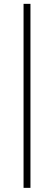

<svg xmlns="http://www.w3.org/2000/svg" viewBox="-20 -730 274 974"><path d="M134.5 223H99.5V-710.5H134.5Z"/></svg>

Font: Anek Gurmukhi ExtraLight
Style: Regular
Weight: 250
Designer: Sarang Kulkarni (Gurmukhi), Yesha Goshar (Latin)
Foundry: Ek Type
Version: Version 1.003